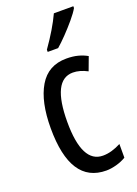

<svg xmlns="http://www.w3.org/2000/svg" viewBox="-148 -828 643 899"><g transform="rotate(-20 173.5 -378.0)"><path d="M221 10Q43 10 43 -265Q43 -397 87.5 -472Q132 -547 223 -547Q255 -547 280 -540.5Q305 -534 326 -522L301 -455Q263 -475 229 -475Q126 -475 126 -266Q126 -61 230 -61Q252 -61 274.5 -67.5Q297 -74 320 -86V-18Q299 -5 271.5 2.5Q244 10 221 10ZM338 -757Q326 -736 302 -707.5Q278 -679 251.5 -651.5Q225 -624 204 -606H152V-617Q210 -699 241 -766H338Z"/></g></svg>

Font: Noto Sans Khmer UI ExtraCondensed
Style: Regular
Weight: 400
Width: 2
Designer: Danh Hong and the Monotype Design Team
Foundry: Monotype Imaging Inc.
Version: Version 2.002; ttfautohint (v1.8.4.7-5d5b)